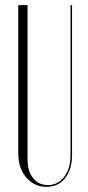

<svg xmlns="http://www.w3.org/2000/svg" viewBox="-20 -719 342 746"><path d="M51 -699H87V-100Q87 -54 108.5 -27Q130 0 166 0Q205 0 229.5 -32Q254 -64 254 -116V-699H260V-117Q260 -61 233 -27Q206 7 161 7Q113 7 82 -29.5Q51 -66 51 -122Z"/></svg>

Font: Moniqa ExtLt Narrow Display
Style: Regular
Weight: 200
Width: 4
Designer: Rajesh Rajput
Foundry: Rajesh Rajput
Version: Version 1.000